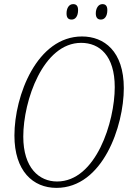

<svg xmlns="http://www.w3.org/2000/svg" viewBox="-20 -901 633 932"><path d="M470 -806C487 -806 501 -821 501 -852C501 -873 492 -881 477 -881C457 -881 445 -860 445 -836C445 -814 455 -806 470 -806ZM328 -806C345 -806 359 -821 359 -852C359 -873 350 -881 335 -881C314 -881 303 -860 303 -836C303 -814 312 -806 328 -806ZM254 11C479 11 581 -289 581 -473C581 -653 485 -724 378 -724C160 -724 50 -438 50 -243C50 -71 140 11 254 11ZM257 -20C170 -20 93 -86 93 -238C93 -412 189 -693 374 -693C463 -693 537 -631 537 -478C537 -310 446 -20 257 -20Z"/></svg>

Font: Noto Serif Condensed ExtraLight
Style: Italic
Weight: 200
Width: 3
Italic angle: -12°
Designer: Monotype Design Team
Foundry: Monotype Imaging Inc.
Version: Version 2.013